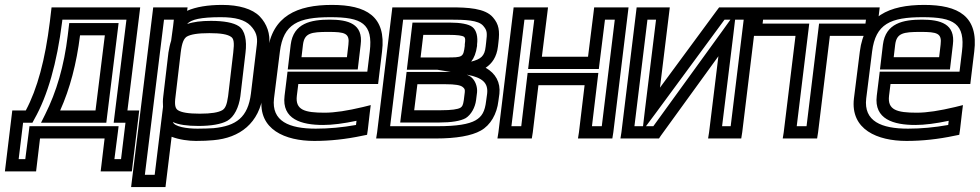

<svg xmlns="http://www.w3.org/2000/svg" viewBox="-85 -539 3990 782"><path d="M118 -450C99 -296 67 -177 20 -89H-10H-35L-38 -64L-62 134L-65 159H-40H37H62L65 134L78 25H341L328 134L325 159H350H427H452L455 134L479 -64L482 -89H457H434L483 -484L486 -509H461H150H125L122 -484L118 -450ZM168 -450 169 -459H430L381 -64L378 -39H403H426L408 109H381L395 0L398 -25H373H60H35L32 0L18 109H-9L9 -39H30H47L55 -54C109 -149 147 -283 168 -450ZM304 -89H160C200 -178 227 -281 241 -395H342L304 -89ZM351 -64 395 -420 398 -445H373H222H197L194 -420L191 -395C176 -270 145 -165 99 -73L82 -39H118H323H348L351 -64Z M713 35C740 35 764 34 784 32C891 23 972 -37 987 -158L1011 -357C1017 -400 1002 -442 973 -472C943 -503 888 -519 820 -519C762 -519 713 -511 677 -495L679 -509H654H564H539L536 -484L452 198L449 223H474H564H589L592 198L614 18C645 30 684 35 713 35ZM844 -147C839 -111 832 -97 820 -90C804 -81 776 -76 729 -76C682 -76 654 -81 640 -90C629 -97 625 -111 630 -147L651 -325C656 -366 664 -382 676 -390C692 -399 720 -404 768 -404C815 -404 842 -399 856 -389C867 -382 870 -366 865 -325L844 -147ZM612 -373C607 -358 604 -342 601 -325L580 -147C578 -132 578 -117 579 -104L570 -31L545 173H505L583 -459H623L620 -432L612 -373ZM894 -147 915 -325C921 -374 913 -415 888 -432C866 -447 826 -454 774 -454C735 -454 702 -450 677 -441C693 -460 734 -469 814 -469C875 -469 912 -458 935 -435C958 -411 965 -389 961 -357L937 -158C925 -61 877 -26 785 -17C767 -16 746 -15 719 -15C675 -15 626 -23 619 -42C642 -31 678 -26 723 -26C774 -26 816 -33 841 -47C869 -63 888 -102 894 -147Z M1267 -519C1125 -519 1023 -474 1005 -329L981 -138C966 -11 1077 35 1195 35C1259 35 1324 28 1390 14L1410 10L1413 -10L1421 -79L1425 -111L1393 -103C1330 -88 1279 -80 1237 -80C1156 -80 1117 -91 1124 -149L1130 -197H1430H1455L1458 -222L1471 -329C1489 -473 1406 -519 1267 -519ZM1261 -469C1388 -469 1435 -443 1421 -329L1411 -247H1111H1086L1083 -222L1074 -149C1062 -53 1143 -30 1231 -30C1269 -30 1315 -36 1367 -47L1365 -30C1309 -20 1255 -15 1201 -15C1093 -15 1020 -45 1031 -138L1055 -329C1069 -442 1130 -469 1261 -469ZM1252 -409C1320 -409 1340 -404 1334 -357L1328 -306H1143L1149 -357C1155 -404 1181 -409 1252 -409ZM1258 -459C1182 -459 1110 -445 1099 -357L1090 -281L1087 -256H1112H1347H1372L1375 -281L1384 -357C1395 -442 1333 -459 1258 -459Z M1943 -349 1945 -366C1951 -414 1947 -440 1923 -468C1891 -506 1819 -509 1750 -509H1538H1513L1510 -484L1451 0L1447 25H1472H1691C1773 25 1836 14 1873 -7C1913 -29 1939 -75 1945 -128L1949 -157C1954 -203 1934 -240 1893 -263C1919 -280 1938 -307 1943 -349ZM1733 -305H1628L1639 -397H1741C1780 -397 1798 -394 1805 -389C1810 -385 1811 -379 1808 -358V-352C1802 -306 1800 -305 1733 -305ZM1804 -131C1801 -111 1798 -105 1790 -100C1779 -94 1755 -90 1711 -90H1602L1615 -196H1729C1770 -196 1790 -192 1799 -185C1808 -178 1809 -174 1808 -163L1804 -131ZM1854 -131 1858 -163C1860 -186 1851 -211 1834 -225C1829 -229 1823 -232 1816 -235C1882 -223 1904 -200 1899 -157L1895 -128C1890 -85 1878 -64 1852 -49C1824 -33 1775 -25 1698 -25H1504L1557 -459H1744C1811 -459 1863 -457 1883 -434C1899 -415 1900 -407 1895 -366L1893 -349C1889 -310 1873 -298 1834 -288C1846 -303 1854 -323 1858 -352V-358C1862 -388 1856 -416 1839 -429C1824 -441 1790 -447 1747 -447H1620H1595L1592 -422L1575 -280L1572 -255H1597H1696L1751 -246C1746 -246 1740 -246 1735 -246H1596H1571L1568 -221L1548 -65L1545 -40H1570H1704C1753 -40 1791 -46 1812 -58C1834 -72 1850 -101 1854 -131Z M2413 0 2472 -484 2475 -509H2450H2360H2335L2332 -484L2310 -308H2122L2144 -484L2147 -509H2122H2032H2007L2004 -484L1945 0L1941 25H1966H2056H2081L2085 0L2108 -192H2296L2273 0L2269 25H2294H2384H2409L2413 0ZM2366 -25H2326L2349 -217L2352 -242H2327H2089H2064L2061 -217L2038 -25H1998L2051 -459H2091L2069 -283L2066 -258H2091H2329H2354L2357 -283L2379 -459H2419L2366 -25Z M2607 13 2841 -310 2803 0 2799 25H2824H2909H2934L2938 0L2997 -484L3000 -509H2975H2858H2844L2835 -497L2603 -182L2640 -484L2643 -509H2618H2533H2508L2505 -484L2446 0L2442 25H2467H2584H2599L2607 13ZM2909 -459H2944L2891 -25H2856L2902 -400L2909 -459ZM2534 -25H2499L2552 -459H2587L2542 -93L2534 -25ZM2576 -25H2546L2587 -80L2866 -459H2890L2857 -413L2576 -25Z M3487 -418 3495 -484 3498 -509H3473H3004H2979L2976 -484L2968 -418L2965 -393H2990H3155L3107 0L3103 25H3128H3218H3243L3247 0L3295 -393H3459H3484L3487 -418ZM3440 -443H3276H3251L3248 -418L3200 -25H3160L3208 -418L3211 -443H3186H3021L3023 -459H3442L3440 -443Z M3679 -519C3537 -519 3435 -474 3417 -329L3393 -138C3378 -11 3489 35 3607 35C3671 35 3736 28 3802 14L3822 10L3825 -10L3833 -79L3837 -111L3805 -103C3742 -88 3691 -80 3649 -80C3568 -80 3529 -91 3536 -149L3542 -197H3842H3867L3870 -222L3883 -329C3901 -473 3818 -519 3679 -519ZM3673 -469C3800 -469 3847 -443 3833 -329L3823 -247H3523H3498L3495 -222L3486 -149C3474 -53 3555 -30 3643 -30C3681 -30 3727 -36 3779 -47L3777 -30C3721 -20 3667 -15 3613 -15C3505 -15 3432 -45 3443 -138L3467 -329C3481 -442 3542 -469 3673 -469ZM3664 -409C3732 -409 3752 -404 3746 -357L3740 -306H3555L3561 -357C3567 -404 3593 -409 3664 -409ZM3670 -459C3594 -459 3522 -445 3511 -357L3502 -281L3499 -256H3524H3759H3784L3787 -281L3796 -357C3807 -442 3745 -459 3670 -459Z"/></svg>

Font: Gamestation Display Outline
Style: Italic
Weight: 400
Designer: Jonas Hecksher
Foundry: Jonas Hecksher, Playtypeª, e-types AS
Version: Version 1.003